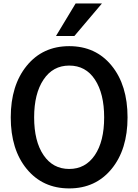

<svg xmlns="http://www.w3.org/2000/svg" viewBox="-20 -1052 785 1090"><path d="M41 -385.7Q41 -567.4 131.8 -678.7Q222.7 -790 373 -790Q523.4 -790 613.8 -679.2Q704.1 -568.4 704.1 -385.7Q704.1 -203.1 613.3 -92.8Q522.5 17.6 373 17.6Q222.7 17.6 131.8 -92.8Q41 -203.1 41 -385.7ZM173.8 -385.7Q173.8 -250 227.1 -171.4Q280.3 -92.8 373 -92.8Q464.8 -92.8 518.1 -170.9Q571.3 -249 571.3 -385.7Q571.3 -520.5 519 -600.1Q466.8 -679.7 373 -679.7Q280.3 -679.7 227.1 -600.1Q173.8 -520.5 173.8 -385.7ZM297.9 -847.7 409.2 -1032.2H558.6L402.3 -847.7Z"/></svg>

Font: Gothic A1
Style: Bold
Weight: 700
Version: Version 2.50